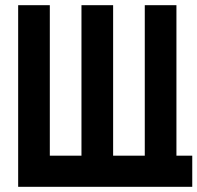

<svg xmlns="http://www.w3.org/2000/svg" viewBox="-20 -720 761 740"><path d="M416 -120H538V-700H660V-120H721V0H50V-700H172V-120H294V-700H416Z"/></svg>

Font: Tschichold
Style: Bold
Weight: 700
Designer: Peter Wiegel
Foundry: Peter Wiegel
Version: Version 1.000; ttfautohint (v1.3)